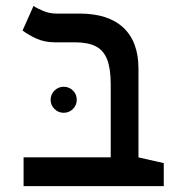

<svg xmlns="http://www.w3.org/2000/svg" viewBox="-20 -632 626 652"><path d="M536.1 -78.1V0H60.1V-97.7H449.7ZM450.2 -398.9V0H356V-345.7Q356 -398.4 344 -429.7Q332 -460.9 305.4 -474.6Q278.8 -488.3 234.4 -488.3H167.5Q131.8 -488.3 104.2 -500.7Q76.7 -513.2 56.6 -528.3L93.8 -611.8Q105 -604 126.5 -595Q147.9 -585.9 171.4 -585.9H250Q347.7 -585.9 398.9 -538.1Q450.2 -490.2 450.2 -398.9ZM196.3 -249Q178.2 -249 165 -262Q151.9 -274.9 151.9 -293Q151.9 -311.5 165 -324.5Q178.2 -337.4 196.3 -337.4Q214.8 -337.4 227.8 -324.5Q240.7 -311.5 240.7 -293Q240.7 -274.9 227.8 -262Q214.8 -249 196.3 -249Z"/></svg>

Font: Cascadia Code
Style: Regular
Weight: 400
Designer: Aaron Bell
Foundry: Saja Typeworks
Version: Version 2404.023